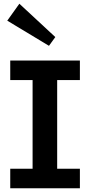

<svg xmlns="http://www.w3.org/2000/svg" viewBox="-20 -1011 483 1031"><path d="M155 -62V-627H287V-62ZM35 0V-105H409V0ZM35 -581V-686H409V-581ZM243 -765 19 -900 84 -991 277 -812Z"/></svg>

Font: BioRhyme ExtraBold
Style: Bold
Weight: 700
Version: Version 1.600;gftools[0.9.33]